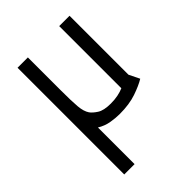

<svg xmlns="http://www.w3.org/2000/svg" viewBox="-196 -540 841 841"><g transform="rotate(-45 224.5 -119.5)"><path d="M133 -16V211H69V-450H133V-245Q133 -179 136 -144.5Q139 -110 152 -91Q161 -78 182.5 -64Q204 -50 247 -50Q271 -50 291 -54Q311 -58 327 -65V-450H391V-85L415 -36Q389 -20 345.5 -5Q302 10 242 10Q217 10 188 5Q159 0 133 -16Z"/></g></svg>

Font: Aubrey
Style: Regular
Weight: 400
Designer: Gayaneh Bagdasaryan
Foundry: Cyreal.org
Version: Version 1.102; ttfautohint (v1.8.3)